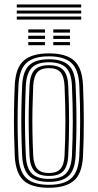

<svg xmlns="http://www.w3.org/2000/svg" viewBox="-20 -852 447 879"><path d="M204 7.6Q123.2 7.6 87.3 -26.4Q51.5 -60.4 47.6 -137.3Q45.4 -189.6 44.4 -242.1Q43.4 -294.7 44.2 -349.4Q45 -404.1 47.6 -462.5Q51.6 -542.6 89.4 -575.1Q127.2 -607.6 204 -607.6Q282.8 -607.6 319.6 -574.3Q356.4 -541 360 -462.1Q363.7 -379.5 363.7 -297.5Q363.8 -215.4 360 -137.3Q356 -57.2 318.3 -24.8Q280.5 7.6 204 7.6ZM204 -5.9Q273.8 -5.9 306.7 -36.2Q339.6 -66.6 343.1 -138.3Q346.7 -211.6 346.9 -292Q347.2 -372.5 343.1 -461.5Q339.9 -533.5 306.9 -563.8Q274 -594.1 204 -594.1Q133.7 -594.1 100.9 -563.7Q68.1 -533.3 64.5 -461.5Q61.8 -401.1 61 -346.7Q60.1 -292.4 61.1 -241.2Q62.1 -190.1 64.5 -138.2Q67.8 -67.2 100.5 -36.5Q133.2 -5.9 204 -5.9ZM204 -19.3Q140.8 -19.3 112.7 -47.5Q84.5 -75.7 81.4 -139.3Q78.9 -192.7 78 -244.1Q77 -295.5 77.9 -348.8Q78.8 -402 81.4 -460.6Q84.6 -526.1 113.8 -553.4Q143 -580.7 204 -580.7Q265.1 -580.7 294.2 -553.5Q323.3 -526.3 326.2 -460.9Q328.7 -405.4 329.6 -352.5Q330.4 -299.5 329.7 -246.8Q328.9 -194.2 326.2 -139.3Q323.2 -74.2 294.2 -46.8Q265.1 -19.3 204 -19.3ZM204 -33Q257.7 -33 282.1 -57.9Q306.5 -82.8 309.4 -140.5Q313 -217.8 313.2 -293.8Q313.3 -369.8 309.4 -459.6Q306.8 -519.1 281.3 -543.1Q255.8 -567 204 -567Q149.5 -567 125.3 -541.7Q101.1 -516.4 98.2 -459.3Q95.8 -404.4 94.9 -352.8Q93.9 -301.2 94.7 -248.9Q95.6 -196.7 98.2 -139.7Q101.1 -81.8 126 -57.4Q150.9 -33 204 -33ZM204 -46.5Q159 -46.5 138.2 -68.3Q117.4 -90.1 115.1 -139.9Q112.7 -195.9 111.8 -247.3Q110.8 -298.7 111.6 -350.5Q112.5 -402.4 115.1 -458.9Q117.5 -510.6 138.8 -532.1Q160.1 -553.5 204 -553.5Q249 -553.5 269.6 -531.7Q290.3 -509.8 292.5 -458.8Q296.6 -367.4 296.3 -291.3Q296 -215.3 292.5 -141.1Q290.2 -89.9 269.3 -68.2Q248.4 -46.5 204 -46.5ZM204 -59.9Q240.3 -59.9 257 -79Q273.6 -98 275.6 -141.6Q279.2 -219.8 279.4 -293.2Q279.6 -366.6 275.6 -458.1Q273.7 -501.3 257.3 -520.7Q240.9 -540.1 204 -540.1Q167.3 -540.1 150.7 -520.8Q134.2 -501.5 132 -458.6Q129.6 -401.7 128.6 -350.6Q127.7 -299.6 128.5 -248.5Q129.4 -197.5 132 -140.5Q134.2 -98.1 150.9 -79Q167.6 -59.9 204 -59.9ZM223.9 -702.8V-717.3H300.2V-702.8ZM109.4 -645V-659.5H185.8V-645ZM109.4 -673.9V-688.4H185.8V-673.9ZM109.4 -702.8V-717.3H185.8V-702.8ZM223.9 -645V-659.5H300.2V-645ZM223.9 -673.9V-688.4H300.2V-673.9ZM56.8 -817.8V-831.6H351.8V-817.8ZM56.8 -762.3V-776.2H351.8V-762.3ZM56.8 -790V-803.9H351.8V-790Z"/></svg>

Font: Big Shoulders Inline Text SC Thin
Style: Regular
Weight: 100
Designer: Patric King
Foundry: XO Type Co
Version: Version 2.002